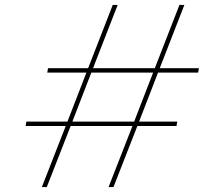

<svg xmlns="http://www.w3.org/2000/svg" viewBox="-20 -760 828 780"><path d="M622 -465 545 -266H700L697 -248H538L441 0H421L518 -248H267L170 0H150L247 -248H84L87 -266H254L331 -465H172L175 -483H338L438 -740H458L358 -483H609L709 -740H729L629 -483H788L785 -465ZM602 -465H351L274 -266H525Z"/></svg>

Font: Fz Poppins Thin
Style: Italic
Weight: 100
Italic angle: -10°
Designer: Ninad Kale (Devanagari), Jonny Pinhorn (Latin)
Foundry: Indian Type Foundry
Version: Vit hóa bi Vntype.Com & FontZin.Com